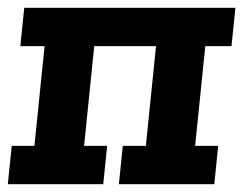

<svg xmlns="http://www.w3.org/2000/svg" viewBox="-20 -471 625 491"><path d="M10 -98H68L94 -353H32L42 -451H582L572 -353H505L479 -98H538L528 0H284L294 -98H353L379 -353H221L195 -98H254L244 0H0Z"/></svg>

Font: Zilla Slab
Style: Bold Italic
Weight: 700
Italic angle: -6°
Designer: Typotheque.com
Foundry: Typotheque type foundry
Version: Version 1.1; 2017; ttfautohint (v1.6)